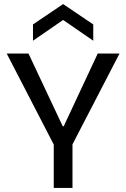

<svg xmlns="http://www.w3.org/2000/svg" viewBox="-20 -923 620 943"><path d="M244 0V-213L13 -660H120L288 -303H293L460 -660H567L336 -214V0ZM142 -723V-803L290 -903L438 -803V-723L290 -825Z"/></svg>

Font: Bricolage Grotesque
Style: Regular
Weight: 400
Designer: Mathieu Triay
Foundry: Atelier Triay
Version: Version 1.001;gftools[0.9.33.dev8+g029e19f]